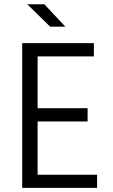

<svg xmlns="http://www.w3.org/2000/svg" viewBox="-20 -909 548 929"><path d="M87.4 -700.2H434.2V-636H162V-385.4H403.9V-321.2H162V-63.7H449.8V0H87.4ZM111.8 -888.5H194.6L296.1 -780H222.7Z"/></svg>

Font: DavidDev Light
Style: Regular
Weight: 300
Designer: David.dev
Foundry: David.dev
Version: Version 1.001;FEAKit 1.0